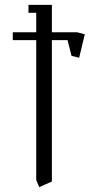

<svg xmlns="http://www.w3.org/2000/svg" viewBox="-20 -644 424 784"><path d="M32.2 -480V-512.2H127.9V-591.8H96.2V-624H191.9V-512.2H294.9L326.2 -503.9L303.2 -408.2L272 -416L255.9 -480H191.9V97.2L140.1 120.1L127.9 90.8V-480Z"/></svg>

Font: Gawaa
Style: Regular
Weight: 400
Designer: T. Christopher White
Version: Version 1.0